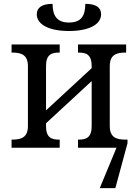

<svg xmlns="http://www.w3.org/2000/svg" viewBox="-20 -767 715 997"><path d="M338 -606C442 -606 505 -640 505 -693C505 -729 477 -747 423 -747C423 -683 400 -650 338 -650C278 -650 253 -683 253 -747C199 -747 171 -728 171 -693C171 -640 234 -606 338 -606ZM40 0H290V-42H287C249 -42 219 -51 219 -112V-127L456 -346V-112C456 -51 426 -42 388 -42H385V0H585L498 210H579L642 -23V-42H632C588 -42 550 -51 550 -112V-424C550 -485 588 -494 632 -494H635V-536H385V-494H388C426 -494 456 -485 456 -424V-413L219 -194V-424C219 -485 249 -494 287 -494H290V-536H40V-494H43C87 -494 125 -485 125 -424V-112C125 -51 87 -42 43 -42H40Z"/></svg>

Font: Noto Serif
Style: Regular
Weight: 400
Designer: Monotype Design Team
Foundry: Monotype Imaging Inc.
Version: Version 2.015